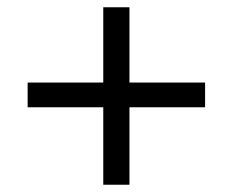

<svg xmlns="http://www.w3.org/2000/svg" viewBox="-20 -548 640 528"><path d="M264 -40V-253H56V-321H264V-528H336V-321H544V-253H336V-40Z"/></svg>

Font: Nunito Sans 12pt ExtraLight 11pt Medium
Style: Regular
Weight: 500
Version: Version 3.101;gftools[0.9.27]